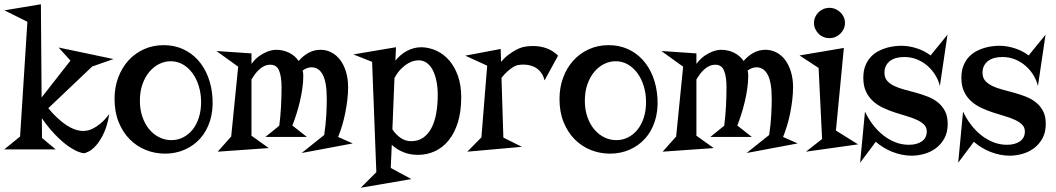

<svg xmlns="http://www.w3.org/2000/svg" viewBox="-40 -714 5003 910"><path d="M498 -434.1 397 -398.9 189 -201.2Q208.5 -177.2 226.6 -160.2Q244.6 -143.1 260.7 -130.9Q276.9 -118.7 290.8 -111.3Q304.7 -104 316.4 -100.1Q343.3 -90.8 365.2 -94.2Q380.9 -95.2 398.9 -104Q414.6 -111.3 434.8 -127.4Q455.1 -143.6 478 -173.8Q469.2 -119.6 452.4 -83.7Q435.5 -47.9 417 -26.6Q398.4 -5.4 381.6 3.4Q364.7 12.2 356 12.2Q330.6 8.3 299.8 -10.7Q286.6 -18.6 270.8 -30.8Q254.9 -43 237.1 -60.1Q219.2 -77.1 199.2 -100.3Q179.2 -123.5 158.2 -153.8L159.2 -60.1L224.1 -5.9H-20L55.2 -66.9L89.8 -610.8L-19 -665L153.8 -693.8L157.2 -252L293.9 -426.8L237.8 -488.8Z M502.9 -245.1Q502.9 -299.8 520.3 -346.4Q537.6 -393.1 568.6 -427.2Q599.6 -461.4 642.3 -480.7Q685.1 -500 735.8 -500Q785.2 -500 826.2 -481.7Q867.2 -463.4 897.5 -430.2Q927.7 -397 945.8 -350.6Q963.9 -304.2 967.3 -248Q970.7 -188 954.8 -139.4Q939 -90.8 908.2 -56.9Q877.4 -22.9 834.7 -4.4Q792 14.2 742.2 14.2Q694.3 14.2 651.1 -3.2Q607.9 -20.5 575 -53.7Q542 -86.9 522.5 -135Q502.9 -183.1 502.9 -245.1ZM623 -236.8Q623 -193.8 635.3 -159.2Q647.5 -124.5 668 -100.3Q688.5 -76.2 715.3 -63Q742.2 -49.8 772 -49.8Q801.8 -49.8 827.6 -62.7Q853.5 -75.7 872.6 -99.4Q891.6 -123 902.3 -156.2Q913.1 -189.5 913.1 -230Q913.1 -270 902.3 -305.4Q891.6 -340.8 872.3 -367.2Q853 -393.6 826.7 -408.7Q800.3 -423.8 769 -423.8Q741.2 -423.8 715.1 -411.1Q689 -398.4 668.5 -374.3Q647.9 -350.1 635.5 -315.4Q623 -280.8 623 -236.8Z M991.7 4.9 1055.7 -66.9 1088.9 -397.9 985.8 -472.2 1151.9 -460.9V-411.1Q1170.4 -436 1190.7 -449.7Q1210.9 -463.4 1228 -469.7Q1248 -477.1 1267.6 -478Q1302.2 -478 1330.6 -463.9Q1358.9 -449.7 1375.5 -424.8Q1396 -449.2 1422.4 -463.6Q1448.7 -478 1479.5 -478Q1507.3 -478 1531.2 -465.3Q1555.2 -452.6 1572.5 -429.7Q1589.8 -406.7 1599.9 -373.8Q1609.9 -340.8 1609.9 -300.8Q1609.9 -272 1606.2 -240.7Q1602.5 -209.5 1596.4 -178.7Q1590.3 -147.9 1581.5 -118.9Q1572.8 -89.8 1562.5 -64.9L1631.8 -34.2L1389.6 11.2L1496.6 -74.2Q1504.4 -127 1506.6 -170.7Q1508.8 -214.4 1508.8 -245.1Q1508.8 -323.7 1490 -359.4Q1471.2 -395 1436.5 -395Q1415.5 -395 1394.5 -379.9Q1397.5 -368.2 1397.5 -355Q1397.5 -325.2 1392.8 -293.5Q1388.2 -261.7 1380.9 -231Q1373.5 -200.2 1364.3 -171.4Q1355 -142.6 1345.7 -119.1L1414.6 -64.9H1217.8L1283.7 -118.2Q1289.6 -163.6 1292 -211.2Q1294.4 -258.8 1294.4 -300.8Q1294.4 -350.6 1283 -378.9Q1271.5 -407.2 1241.7 -407.2Q1226.6 -407.2 1213.6 -401.4Q1200.7 -395.5 1189.7 -385.7Q1178.7 -376 1169.2 -363.3Q1159.7 -350.6 1151.9 -336.9V-70.8L1233.9 -12.2Z M1834 -426.8Q1845.2 -440.4 1858.4 -451.9Q1871.6 -463.4 1887.2 -471.9Q1902.8 -480.5 1920.7 -485.4Q1938.5 -490.2 1959 -490.2Q1996.6 -488.8 2030.5 -472.7Q2064.5 -456.5 2090.1 -426.5Q2115.7 -396.5 2130.9 -352.8Q2146 -309.1 2146 -252.9Q2146 -184.6 2129.9 -133.3Q2113.8 -82 2085.9 -48.1Q2058.1 -14.2 2020.8 2.9Q1983.4 20 1940.9 20Q1903.8 20 1872.1 7.3Q1840.3 -5.4 1816.9 -27.8L1812 82L1909.7 134.8L1669.9 175.8L1743.7 102.1L1723.6 -420.9L1634.8 -456.1L1836.9 -490.2ZM1943.8 -428.2Q1937 -428.2 1924.3 -425.8Q1911.6 -423.3 1895.8 -414.6Q1879.9 -405.8 1862.5 -389.2Q1845.2 -372.6 1829.6 -344.2L1819.8 -101.1Q1835.4 -76.7 1858.2 -60.8Q1880.9 -44.9 1908.7 -44.9Q1941.9 -44.9 1965.8 -61.5Q1989.7 -78.1 2005.1 -107.7Q2020.5 -137.2 2027.6 -177.2Q2034.7 -217.3 2034.7 -264.2Q2034.7 -298.3 2028.8 -328.4Q2022.9 -358.4 2011.7 -380.6Q2000.5 -402.8 1983.4 -415.5Q1966.3 -428.2 1943.8 -428.2Z M2541 -333Q2536.6 -351.1 2528.6 -363.8Q2520.5 -376.5 2510.5 -385Q2500.5 -393.6 2489.3 -398.2Q2478 -402.8 2466.8 -405.3Q2440.4 -410.6 2410.6 -404.8Q2400.4 -401.4 2388.7 -394Q2378.4 -387.2 2365.2 -375.7Q2352.1 -364.3 2336.9 -345.2L2345.7 -62L2433.6 -18.1L2174.8 4.9L2241.7 -63L2269 -402.8L2165 -450.2L2333 -481.9L2335 -420.9Q2352.1 -441.4 2370.1 -454.6Q2388.2 -467.8 2402.8 -476.1Q2419.9 -485.4 2436 -490.2Q2465.3 -497.1 2495.6 -495.6Q2508.3 -495.1 2522.2 -492.7Q2536.1 -490.2 2550.5 -485.1Q2564.9 -480 2578.6 -471.4Q2592.3 -462.9 2605 -450.2Z M2611.8 -245.1Q2611.8 -299.8 2629.2 -346.4Q2646.5 -393.1 2677.5 -427.2Q2708.5 -461.4 2751.2 -480.7Q2793.9 -500 2844.7 -500Q2894 -500 2935.1 -481.7Q2976.1 -463.4 3006.3 -430.2Q3036.6 -397 3054.7 -350.6Q3072.8 -304.2 3076.2 -248Q3079.6 -188 3063.7 -139.4Q3047.9 -90.8 3017.1 -56.9Q2986.3 -22.9 2943.6 -4.4Q2900.9 14.2 2851.1 14.2Q2803.2 14.2 2760 -3.2Q2716.8 -20.5 2683.8 -53.7Q2650.9 -86.9 2631.3 -135Q2611.8 -183.1 2611.8 -245.1ZM2731.9 -236.8Q2731.9 -193.8 2744.1 -159.2Q2756.3 -124.5 2776.9 -100.3Q2797.4 -76.2 2824.2 -63Q2851.1 -49.8 2880.9 -49.8Q2910.6 -49.8 2936.5 -62.7Q2962.4 -75.7 2981.4 -99.4Q3000.5 -123 3011.2 -156.2Q3022 -189.5 3022 -230Q3022 -270 3011.2 -305.4Q3000.5 -340.8 2981.2 -367.2Q2961.9 -393.6 2935.5 -408.7Q2909.2 -423.8 2877.9 -423.8Q2850.1 -423.8 2824 -411.1Q2797.9 -398.4 2777.3 -374.3Q2756.8 -350.1 2744.4 -315.4Q2731.9 -280.8 2731.9 -236.8Z M3100.6 4.9 3164.6 -66.9 3197.8 -397.9 3094.7 -472.2 3260.7 -460.9V-411.1Q3279.3 -436 3299.6 -449.7Q3319.8 -463.4 3336.9 -469.7Q3356.9 -477.1 3376.5 -478Q3411.1 -478 3439.5 -463.9Q3467.8 -449.7 3484.4 -424.8Q3504.9 -449.2 3531.2 -463.6Q3557.6 -478 3588.4 -478Q3616.2 -478 3640.1 -465.3Q3664.1 -452.6 3681.4 -429.7Q3698.7 -406.7 3708.7 -373.8Q3718.8 -340.8 3718.8 -300.8Q3718.8 -272 3715.1 -240.7Q3711.4 -209.5 3705.3 -178.7Q3699.2 -147.9 3690.4 -118.9Q3681.6 -89.8 3671.4 -64.9L3740.7 -34.2L3498.5 11.2L3605.5 -74.2Q3613.3 -127 3615.5 -170.7Q3617.7 -214.4 3617.7 -245.1Q3617.7 -323.7 3598.9 -359.4Q3580.1 -395 3545.4 -395Q3524.4 -395 3503.4 -379.9Q3506.3 -368.2 3506.3 -355Q3506.3 -325.2 3501.7 -293.5Q3497.1 -261.7 3489.7 -231Q3482.4 -200.2 3473.1 -171.4Q3463.9 -142.6 3454.6 -119.1L3523.4 -64.9H3326.7L3392.6 -118.2Q3398.4 -163.6 3400.9 -211.2Q3403.3 -258.8 3403.3 -300.8Q3403.3 -350.6 3391.8 -378.9Q3380.4 -407.2 3350.6 -407.2Q3335.4 -407.2 3322.5 -401.4Q3309.6 -395.5 3298.6 -385.7Q3287.6 -376 3278.1 -363.3Q3268.6 -350.6 3260.7 -336.9V-70.8L3342.8 -12.2Z M3779.8 4.9 3856.4 -55.2 3839.8 -392.1 3749.5 -451.2 3959.5 -486.8 3921.9 -95.2 4026.9 -29.8ZM3964.8 -605Q3964.8 -590.3 3959 -577.4Q3953.1 -564.5 3942.9 -554.4Q3932.6 -544.4 3919.4 -538.8Q3906.2 -533.2 3891.6 -533.2Q3876 -533.2 3862.5 -538.8Q3849.1 -544.4 3839.4 -554.4Q3829.6 -564.5 3823.7 -577.4Q3817.9 -590.3 3817.9 -605Q3817.9 -620.1 3823.7 -633.1Q3829.6 -646 3839.4 -655.8Q3849.1 -665.5 3862.5 -671.1Q3876 -676.8 3891.6 -676.8Q3906.2 -676.8 3919.4 -671.1Q3932.6 -665.5 3942.9 -655.8Q3953.1 -646 3959 -633.1Q3964.8 -620.1 3964.8 -605Z M4231.4 -497.1Q4250 -497.1 4269 -493.9Q4288.1 -490.7 4306.4 -484.6Q4324.7 -478.5 4341.1 -470Q4357.4 -461.4 4370.6 -451.2L4450.7 -549.8L4414.6 -306.2Q4408.7 -331.5 4394 -356.2Q4379.4 -380.9 4357.7 -400.4Q4335.9 -419.9 4307.6 -431.9Q4279.3 -443.8 4245.6 -443.8Q4227.1 -443.8 4210 -439.7Q4192.9 -435.5 4179.9 -426.3Q4167 -417 4159.4 -402.8Q4151.9 -388.7 4151.9 -369.1Q4151.9 -345.7 4164.8 -331.1Q4177.7 -316.4 4198.7 -306.4Q4219.7 -296.4 4246.6 -289.3Q4273.4 -282.2 4301.8 -274.4Q4330.1 -266.6 4356.9 -256.1Q4383.8 -245.6 4404.8 -229Q4425.8 -212.4 4438.7 -187.7Q4451.7 -163.1 4451.7 -127Q4451.7 -86.4 4435.8 -57.9Q4419.9 -29.3 4395 -11Q4370.1 7.3 4339.8 15.6Q4309.6 23.9 4280.8 23.9Q4257.3 23.9 4233.9 19Q4210.4 14.2 4188.5 5.4Q4166.5 -3.4 4146.7 -15.6Q4127 -27.8 4110.8 -42L4036.6 57.1L4059.6 -185.1Q4075.2 -151.9 4097.2 -123Q4119.1 -94.2 4146 -73Q4172.9 -51.8 4203.6 -39.8Q4234.4 -27.8 4267.6 -27.8Q4306.2 -27.8 4329.3 -44.2Q4352.5 -60.5 4352.5 -90.8Q4352.5 -110.4 4339.6 -123.3Q4326.7 -136.2 4305.4 -146Q4284.2 -155.8 4257.3 -163.6Q4230.5 -171.4 4202.1 -180.7Q4173.8 -189.9 4147 -202.4Q4120.1 -214.8 4098.9 -233.6Q4077.6 -252.4 4064.7 -279.5Q4051.8 -306.6 4051.8 -345.2Q4051.8 -378.4 4061.5 -402.8Q4071.3 -427.2 4087.2 -444.1Q4103 -460.9 4122.8 -471.4Q4142.6 -481.9 4162.6 -487.5Q4182.6 -493.2 4200.7 -495.1Q4218.8 -497.1 4231.4 -497.1Z M4696.3 -497.1Q4714.8 -497.1 4733.9 -493.9Q4752.9 -490.7 4771.2 -484.6Q4789.6 -478.5 4805.9 -470Q4822.3 -461.4 4835.4 -451.2L4915.5 -549.8L4879.4 -306.2Q4873.5 -331.5 4858.9 -356.2Q4844.2 -380.9 4822.5 -400.4Q4800.8 -419.9 4772.5 -431.9Q4744.1 -443.8 4710.4 -443.8Q4691.9 -443.8 4674.8 -439.7Q4657.7 -435.5 4644.8 -426.3Q4631.8 -417 4624.3 -402.8Q4616.7 -388.7 4616.7 -369.1Q4616.7 -345.7 4629.6 -331.1Q4642.6 -316.4 4663.6 -306.4Q4684.6 -296.4 4711.4 -289.3Q4738.3 -282.2 4766.6 -274.4Q4794.9 -266.6 4821.8 -256.1Q4848.6 -245.6 4869.6 -229Q4890.6 -212.4 4903.6 -187.7Q4916.5 -163.1 4916.5 -127Q4916.5 -86.4 4900.6 -57.9Q4884.8 -29.3 4859.9 -11Q4835 7.3 4804.7 15.6Q4774.4 23.9 4745.6 23.9Q4722.2 23.9 4698.7 19Q4675.3 14.2 4653.3 5.4Q4631.3 -3.4 4611.6 -15.6Q4591.8 -27.8 4575.7 -42L4501.5 57.1L4524.4 -185.1Q4540 -151.9 4562 -123Q4584 -94.2 4610.8 -73Q4637.7 -51.8 4668.5 -39.8Q4699.2 -27.8 4732.4 -27.8Q4771 -27.8 4794.2 -44.2Q4817.4 -60.5 4817.4 -90.8Q4817.4 -110.4 4804.4 -123.3Q4791.5 -136.2 4770.3 -146Q4749 -155.8 4722.2 -163.6Q4695.3 -171.4 4667 -180.7Q4638.7 -189.9 4611.8 -202.4Q4585 -214.8 4563.7 -233.6Q4542.5 -252.4 4529.5 -279.5Q4516.6 -306.6 4516.6 -345.2Q4516.6 -378.4 4526.4 -402.8Q4536.1 -427.2 4552 -444.1Q4567.9 -460.9 4587.6 -471.4Q4607.4 -481.9 4627.4 -487.5Q4647.5 -493.2 4665.5 -495.1Q4683.6 -497.1 4696.3 -497.1Z"/></svg>

Font: Risque
Style: Regular
Weight: 400
Designer: Astigmatic (AOETI)
Foundry: Astigmatic (AOETI)
Version: Version 1.000